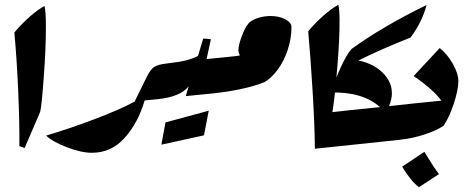

<svg xmlns="http://www.w3.org/2000/svg" viewBox="-20 -619 1965 803"><path d="M61 -8Q62 -104 56 -240.5Q50 -377 40 -483Q68 -517 103 -548Q138 -579 166 -594Q172 -572 172 -507Q172 -418 163 -295.5Q154 -173 148 -151L83 0Z M702 -339 659 -222 638 -204 585 -199Q558 -106 502 -43Q446 20 364 20Q320 20 259 -3.5Q198 -27 173 -52Q265 -79 372.5 -119.5Q480 -160 543 -194L594 -298Q609 -328 624 -338.5Q639 -349 674 -353L696 -356Z M931 -363 888 -246 867 -228 757 -217 769 -258Q735 -214 638 -204L696 -356Q766 -363 808 -385L830 -458L862 -455L844 -372L925 -380ZM672 -107 853 -156 833 -53 655 -14Z M1199 -506Q1199 -457 1183 -409.5Q1167 -362 1140.5 -326.5Q1114 -291 1085 -275Q1001 -242 867 -228L925 -380L953 -383Q973 -385 983 -387Q977 -399 977 -409Q977 -431 993.5 -473.5Q1010 -516 1027 -528Q1042 -539 1064.5 -545.5Q1087 -552 1112 -552Q1147 -552 1173 -538.5Q1199 -525 1199 -506Z M1457 -142 1414 -25 1393 -7 1297 3Q1296 -95 1287.5 -236.5Q1279 -378 1269 -488Q1297 -522 1332 -553Q1367 -584 1395 -599Q1400 -579 1400 -536Q1401 -459 1390 -329.5Q1379 -200 1370 -150L1451 -159Z M1707 -186 1713 -169 1670 -52 1649 -34 1393 -7 1451 -159 1569 -171Q1534 -203 1482 -218.5Q1430 -234 1364 -232Q1383 -290 1406.5 -340.5Q1430 -391 1450 -414Q1581 -509 1764 -598Q1745 -526 1697 -462Q1573 -413 1479 -366Q1542 -353 1580.5 -315Q1619 -277 1619 -229Q1619 -204 1607 -175Z M1897 -280Q1897 -243 1877.5 -184.5Q1858 -126 1835 -93Q1808 -74 1757 -57Q1706 -40 1649 -34L1707 -186L1826 -198Q1793 -244 1710 -301L1819 -418Q1850 -394 1873.5 -352.5Q1897 -311 1897 -280ZM1662 78 1755 16 1769 39Q1797 85 1816 109L1732 164Q1697 137 1662 78Z"/></svg>

Font: Rakkas
Style: Regular
Weight: 400
Designer: Zeynep Akay
Foundry: Zeynep Akay
Version: Version 2.000